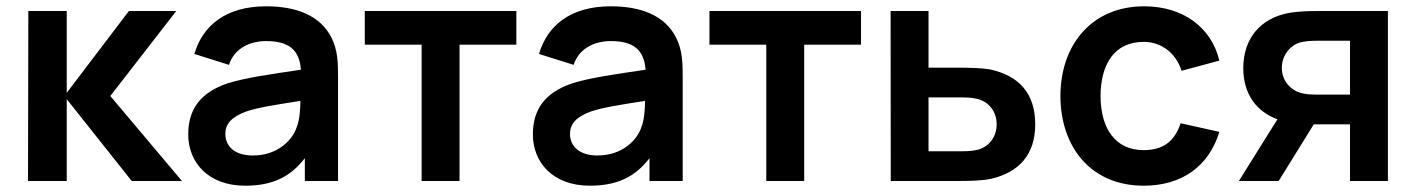

<svg xmlns="http://www.w3.org/2000/svg" viewBox="-20 -575 4500 610"><path d="M192 0V-260L398.5 0H558L330.5 -270L540 -540H389.5L192 -280V-540H70L69 0Z M1033.5 -454.5C998 -526 921.5 -555 825.5 -555C698.5 -555 624 -494.5 597.5 -403.5L707.5 -369C725.5 -424 777 -444.5 825.5 -444.5C899 -444.5 931.5 -415.5 936 -353.5C841.5 -339.5 758 -328 701 -309.5C615.5 -280 578 -226.5 578 -148C578 -59 641.5 15 759 15C845 15 902.5 -12.5 948.5 -72.5V0H1054V-331.5C1054 -378 1052.5 -416.5 1033.5 -454.5ZM922.5 -170.5C910.5 -133 865 -81 783 -81C726 -81 696 -110 696 -149.5C696 -184.5 720 -205 761.5 -220.5C799.5 -233.5 848.5 -241 934.5 -254.5C934 -229.5 932.5 -195 922.5 -170.5Z M1440 0V-433H1620.5V-540H1139V-433H1319.5V0Z M2128.5 -454.5C2093 -526 2016.5 -555 1920.5 -555C1793.5 -555 1719 -494.5 1692.5 -403.5L1802.5 -369C1820.5 -424 1872 -444.5 1920.5 -444.5C1994 -444.5 2026.5 -415.5 2031 -353.5C1936.5 -339.5 1853 -328 1796 -309.5C1710.5 -280 1673 -226.5 1673 -148C1673 -59 1736.5 15 1854 15C1940 15 1997.5 -12.5 2043.5 -72.5V0H2149V-331.5C2149 -378 2147.5 -416.5 2128.5 -454.5ZM2017.5 -170.5C2005.5 -133 1960 -81 1878 -81C1821 -81 1791 -110 1791 -149.5C1791 -184.5 1815 -205 1856.5 -220.5C1894.5 -233.5 1943.5 -241 2029.5 -254.5C2029 -229.5 2027.5 -195 2017.5 -170.5Z M2535 0V-433H2715.5V-540H2234V-433H2414.5V0Z M3028.5 0C3059 0 3102.5 -1 3129 -7C3217.5 -27.5 3269 -84 3269 -179.5C3269 -279.5 3216.5 -335 3125 -354.5C3099.5 -359 3057.5 -360 3027 -360H2930V-540H2809.5L2810 0ZM2930 -265.5H3039C3053 -265.5 3070.5 -264.5 3086 -260.5C3119.5 -252 3146.5 -223 3146.5 -179.5C3146.5 -137.5 3119 -108.5 3089.5 -100C3072.5 -95.5 3053.5 -94.5 3039 -94.5H2930Z M3613.5 15C3734 15 3820.5 -46 3854 -156L3731 -183.5C3712.5 -128 3677.5 -98 3613.5 -98C3523 -98 3477 -167 3476.5 -270C3477 -369 3519 -442 3613.5 -442C3668.5 -442 3715.5 -408 3734 -350L3854 -382.5C3828.5 -489 3737.5 -555 3615 -555C3451 -555 3349.5 -435.5 3349 -270C3349.5 -107 3446.5 15 3613.5 15Z M4170.5 -540C4146 -540 4105.5 -540 4070.5 -533C3987 -516 3930 -455.5 3930 -358.5C3930 -274 3974 -219.5 4038.5 -196L3916 0H4042.5L4154 -180H4172.5H4269V0H4389.5V-540ZM4160 -274.5C4147.5 -274.5 4130 -275 4113.5 -279.5C4081 -288.5 4052.5 -317.5 4052.5 -359.5C4052.5 -401 4081 -431.5 4110 -440C4127.5 -444.5 4147 -445.5 4160 -445.5H4269V-274.5Z"/></svg>

Font: Hauora
Style: Bold
Weight: 700
Designer: Wayne Shih
Foundry: WCYS
Version: Version 1.001;hotconv 1.0.109;makeotfexe 2.5.65596